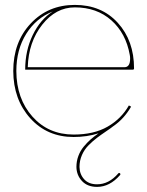

<svg xmlns="http://www.w3.org/2000/svg" viewBox="-20 -542 585 763"><path d="M512.7 -270Q512.7 -265.1 507.3 -265.1H80.1Q80.1 -340.8 110.1 -402.8Q140.1 -464.8 189.9 -496.6Q123.5 -470.2 84.2 -407.5Q44.9 -344.7 44.9 -259.8Q45.4 -149.9 108.9 -78.6Q172.4 -7.3 272.5 -7.3Q353 -7.3 407.5 -38.6Q461.9 -69.8 492.2 -123L501 -118.2Q473.1 -69.8 430.2 -40.5Q421.9 -33.7 401.6 -20Q381.3 -6.3 365.2 5.9Q349.1 18.1 332.3 34.9Q315.4 51.8 305.7 74Q295.9 96.2 295.9 121.6Q296.4 150.4 314.5 170.4Q332.5 190.4 365.7 190.4Q412.6 190.4 449.7 147.5Q453.1 143.1 457 147Q460 149.9 457 153.8Q416 200.7 365.7 200.7Q327.6 200.7 305.9 177.5Q284.2 154.3 283.7 121.6Q283.7 98.6 291.3 78.1Q298.8 57.6 312.5 41Q326.2 24.4 339.8 12.5Q353.5 0.5 371.6 -12.2Q326.2 2.4 272.5 2.4Q167.5 2.4 100.3 -72Q33.2 -146.5 32.7 -259.8Q32.7 -375 102.1 -448.7Q171.4 -522.5 277.3 -522.5Q383.3 -522.5 448 -451.4Q512.7 -380.4 512.7 -270ZM277.3 -512.7Q202.1 -512.7 147.7 -443.8Q93.3 -375 90.3 -274.9H474.6Q497.1 -274.9 497.1 -309.1Q497.1 -317.4 495.6 -324.2Q480.5 -409.7 422.6 -461.2Q364.7 -512.7 277.3 -512.7Z"/></svg>

Font: ZnikomitNo25
Style: Regular
Weight: 100
Designer: gluk
Foundry: gluk
Version: Version 0.56